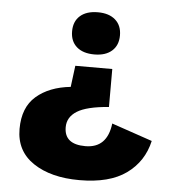

<svg xmlns="http://www.w3.org/2000/svg" viewBox="-50 -556 705 771"><g transform="rotate(5 302.5 -170.0)"><path d="M314 -339Q268 -339 242.5 -361.5Q217 -384 217 -424Q217 -464 242.5 -486.5Q268 -509 314 -509Q359 -509 384.5 -486.5Q410 -464 410 -424Q410 -384 384.5 -361.5Q359 -339 314 -339ZM298 169Q183 169 112 121.5Q41 74 41 -15Q41 -102 93 -147Q145 -192 231 -201L242 -287H391V-134Q302 -127 263.5 -103Q225 -79 225 -38Q225 31 310 31Q398 31 410 -69L574 -13Q555 71 487 120Q419 169 298 169Z"/></g></svg>

Font: Elaine Sans
Style: Bold
Weight: 700
Designer: Wei Huang
Foundry: Wei Huang
Version: Version 2.001;December 24, 2019;FontCreator 12.0.0.2547 64-b